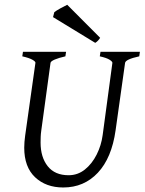

<svg xmlns="http://www.w3.org/2000/svg" viewBox="-20 -787 618 820"><path d="M577.6 -565.9 574.7 -546.4Q516.6 -533.7 514.2 -518.6L473.6 -230Q457 -112.3 397.9 -49.3Q338.9 13.7 250 13.7Q176.3 13.7 129.9 -30Q83.5 -73.7 83.5 -156.2Q83.5 -168 84.5 -180.9Q85.4 -193.8 87.4 -207.5L131.3 -518.6Q132.3 -523.9 118.2 -532Q104 -540 75.2 -546.4L78.1 -565.9H262.2L259.3 -546.4Q231 -540 213.9 -532.7Q196.8 -525.4 195.8 -518.6L156.2 -229Q154.3 -215.8 153.8 -202.9Q153.3 -189.9 153.3 -178.2Q153.3 -115.7 183.8 -77.1Q214.4 -38.6 272.9 -38.6Q312 -38.6 342.5 -63Q373 -87.4 392.8 -126.7Q412.6 -166 418.5 -210.4L460 -518.6Q460.4 -523.9 447.8 -532Q435.1 -540 406.2 -546.4L409.2 -565.9ZM407.7 -625.5Q398.4 -610.8 386.7 -604L206.5 -713.9L211.9 -734.9Q220.2 -741.7 238.5 -751.7Q256.8 -761.7 267.1 -766.6Z"/></svg>

Font: Dai Banna SIL Light
Style: Italic
Weight: 300
Italic angle: -11°
Designer: Victor Gaultney
Foundry: SIL International
Version: Version 4.000